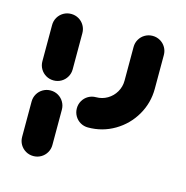

<svg xmlns="http://www.w3.org/2000/svg" viewBox="-84 -453 659 681"><g transform="rotate(15 246.0 -113.0)"><path d="M96.3 148.1Q81.1 148.1 68.3 140.7Q55.6 133.3 48.1 120.6Q40.7 107.8 40.7 92.6V-37Q40.7 -52.2 48.1 -65Q55.6 -77.8 68.3 -85.2Q81.1 -92.6 96.3 -92.6Q111.5 -92.6 124.3 -85.2Q137 -77.8 144.4 -65Q151.9 -52.2 151.9 -37V92.6Q151.9 107.8 144.4 120.6Q137 133.3 124.3 140.7Q111.5 148.1 96.3 148.1ZM96.3 -129.6Q81.1 -129.6 68.3 -137Q55.6 -144.4 48.1 -157.2Q40.7 -170 40.7 -185.2V-318.1Q40.7 -333.3 48.1 -346.1Q55.6 -358.9 68.3 -366.3Q81.1 -373.7 96.3 -373.7Q111.5 -373.7 124.3 -366.3Q137 -358.9 144.4 -346.1Q151.9 -333.3 151.9 -318.1V-185.2Q151.9 -170 144.4 -157.2Q137 -144.4 124.3 -137Q111.5 -129.6 96.3 -129.6ZM201.9 -55.6Q201.9 -70.7 209.3 -83.5Q216.7 -96.3 229.4 -103.7Q242.2 -111.1 257.4 -111.1Q280 -111.1 298.9 -122.2Q317.8 -133.3 328.9 -152.4Q340 -171.5 340 -194.1V-317.8Q340 -333 347.4 -345.7Q354.8 -358.5 367.6 -365.9Q380.4 -373.3 395.6 -373.3Q410.7 -373.3 423.5 -365.9Q436.3 -358.5 443.7 -345.7Q451.1 -333 451.1 -317.8V-194.1Q451.1 -141.9 425.2 -97.2Q399.3 -52.6 354.8 -26.3Q310.4 0 257.4 0Q242.2 0 229.4 -7.4Q216.7 -14.8 209.3 -27.6Q201.9 -40.4 201.9 -55.6Z"/></g></svg>

Font: 26F Galaxy Sans Black
Style: Regular
Weight: 900
Designer: C₂₉H₂₅N₃O₅
Version: Version 1.100